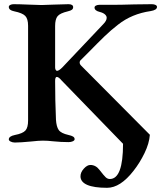

<svg xmlns="http://www.w3.org/2000/svg" viewBox="-20 -674 776 916"><path d="M729 -641Q729 -626 698 -621Q609 -608 544 -557Q509 -530 478.5 -500.5Q448 -471 401 -423Q401 -423 365 -387Q360 -383 360 -376Q360 -368 367 -361L695 -31Q692 10 669.5 56.5Q647 103 617 141Q554 222 491 222Q428 222 396 208Q364 194 364 167Q364 148 380 130.5Q396 113 411 113Q437 113 455 137Q475 163 484 171.5Q493 180 504 180Q567 180 567 12L274 -290Q260 -307 251 -307Q243 -307 243 -288Q243 -195 247 -103Q249 -70 260 -54Q271 -38 307 -30Q321 -27 328.5 -22.5Q336 -18 336 -10Q336 -4 327.5 0Q319 4 307 4Q272 4 232 0Q208 -3 184 -3Q165 -3 129 1Q77 6 51 6Q40 6 31 1.5Q22 -3 22 -9Q22 -24 51 -30Q88 -37 101 -51Q114 -65 114 -99V-551Q114 -584 100.5 -598Q87 -612 48 -620Q22 -625 22 -641Q22 -647 29 -650.5Q36 -654 45 -654Q71 -654 117 -652Q159 -650 178 -650Q196 -650 236 -652Q282 -654 307 -654Q317 -654 323 -650.5Q329 -647 329 -640Q329 -632 323 -627.5Q317 -623 304 -620Q266 -611 254.5 -596.5Q243 -582 243 -550V-352Q243 -346 245.5 -341Q248 -336 252 -336Q261 -336 277 -352L472 -558Q489 -575 489 -589Q489 -598 480.5 -605.5Q472 -613 456 -617Q431 -623 431 -638Q431 -644 438 -647.5Q445 -651 454 -651H518Q555 -651 621 -653L704 -654Q715 -654 722 -650.5Q729 -647 729 -641Z"/></svg>

Font: EB Garamond SemiBold
Style: Regular
Weight: 600
Designer: Georg Duffner and Octavio Pardo
Foundry: Georg Duffner
Version: Version 1.000